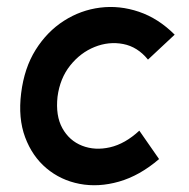

<svg xmlns="http://www.w3.org/2000/svg" viewBox="-20 -525 546 554"><path d="M439 -66Q383 -18 323.5 -1Q264 16 209.5 5.5Q155 -5 114 -39.5Q73 -74 52.5 -129Q32 -184 41 -256Q50 -329 83 -381.5Q116 -434 164.5 -465Q213 -496 269 -503Q325 -510 381 -491Q437 -472 484 -425L407 -353Q377 -390 335.5 -398Q294 -406 253 -389.5Q212 -373 182.5 -336Q153 -299 146 -246Q140 -191 160 -155Q180 -119 217 -104.5Q254 -90 297.5 -100Q341 -110 382 -148Z"/></svg>

Font: Kulim Park SemiBold
Style: Italic
Weight: 600
Italic angle: -8°
Designer: Noponies / Dale Sattler
Foundry: Noponies
Version: Version 1.000; ttfautohint (v1.8.3)